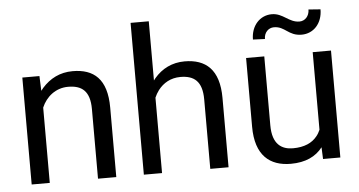

<svg xmlns="http://www.w3.org/2000/svg" viewBox="-52 -843 1765 945"><g transform="rotate(-5 831.0 -370.0)"><path d="M153.3 -528.3H68.8V0H158.2V-371.6V-372.1C180.2 -424.3 227.5 -463.4 289.1 -463.4C356.9 -463.4 396.5 -433.1 396.5 -344.2V0H486.8V-343.3C486.8 -484.9 422.4 -538.1 317.9 -538.1C254.9 -538.1 205.6 -512.2 167 -468.8C163.6 -464.4 159.7 -459.5 156.2 -455.1Z M712.9 -750H623V0H712.9V-372.6C718.3 -385.3 725.1 -397 733.4 -408.2C758.8 -441.4 795.9 -463.4 843.8 -463.4C911.1 -463.4 951.2 -433.1 951.2 -343.3V0H1041.5V-342.8C1041.5 -483.4 975.1 -538.1 871.1 -538.1C809.1 -538.1 758.3 -512.2 721.2 -468.3C718.3 -464.8 715.3 -460.9 712.9 -457.5Z M1505.9 -58.1 1508.3 0H1593.8V-528.3H1503.4V-145C1498.5 -133.3 1492.2 -122.6 1484.4 -113.3C1460.9 -84 1422.9 -65.4 1365.7 -65.4C1311 -65.4 1264.2 -92.8 1264.2 -187.5V-528.3H1174.3V-188.5C1174.3 -46.4 1245.1 9.8 1348.6 9.8C1421.9 9.8 1472.7 -15.1 1505.9 -58.1ZM1501 -739.3C1501 -706.5 1479 -684.1 1452.1 -684.1C1399.4 -684.1 1375 -731.9 1318.8 -731.9C1260.3 -731.9 1215.8 -684.1 1215.8 -615.7L1274.9 -613.3C1274.9 -645.5 1296.9 -667 1323.7 -667C1378.9 -667 1391.1 -618.7 1457 -618.7C1516.1 -618.7 1560.1 -666 1560.1 -734.9Z"/></g></svg>

Font: Bert Sans
Style: Regular
Weight: 400
Designer: Christian Robertson (Google), Cristiano Sobral
Foundry: Google, Cristiano Sobral
Version: Version 3.101